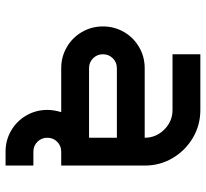

<svg xmlns="http://www.w3.org/2000/svg" viewBox="-45 -495 740 690"><g transform="rotate(90 325.0 -150.0)"><path d="M575 -300V0H525Q504 0 489.5 14.5Q475 29 475 50Q475 71 489.5 85.5Q504 100 525 100H575V200H525Q484 200 449.5 180Q415 160 395 125.5Q375 91 375 50Q375 26 383 0H225Q184 0 149.5 -20Q115 -40 95 -74.5Q75 -109 75 -150Q75 -191 95 -225.5Q115 -260 149.5 -280Q184 -300 225 -300H475Q475 -341 445.5 -370.5Q416 -400 375 -400H175V-500H375Q430 -500 475.5 -473Q521 -446 548 -400.5Q575 -355 575 -300ZM225 -100H475V-200H225Q204 -200 189.5 -185.5Q175 -171 175 -150Q175 -129 189.5 -114.5Q204 -100 225 -100Z"/></g></svg>

Font: Monoikos Medium
Style: Regular
Weight: 500
Designer: Brian Krent
Version: Version 0.088